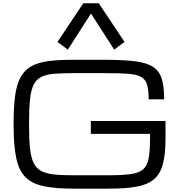

<svg xmlns="http://www.w3.org/2000/svg" viewBox="-20 -1128 1103 1164"><path d="M62.5 -384.8Q62.5 -479.5 72.3 -552.2Q82 -619.6 106 -662.1Q130.9 -705.1 171.4 -727.1Q212.4 -749.5 274.9 -757.8Q332.5 -765.6 425.3 -765.6H608.9Q723.6 -765.6 796.4 -756.8Q868.7 -748 907.2 -723.1Q945.8 -698.2 960.4 -650.9Q975.1 -603.5 975.1 -525.9H881.3Q881.3 -584 871.1 -616.7Q860.8 -648.9 832.5 -663.6Q803.7 -677.7 750.5 -681.2Q706.1 -684.6 608.9 -684.6H425.3Q364.7 -684.6 307.6 -680.7Q259.8 -676.3 230 -661.6Q199.2 -646 184.1 -614.3Q168 -582 162.1 -526.4Q156.2 -470.7 156.2 -384.8V-365.2Q156.2 -282.2 162.1 -227.5Q168 -173.3 184.1 -140.1Q199.2 -107.9 230 -91.3Q259.3 -75.7 307.6 -70.3Q348.6 -65.4 425.3 -65.4H641.6Q717.8 -65.4 771.5 -72.3Q820.8 -79.1 846.7 -100.6Q872.1 -121.6 880.9 -167Q889.6 -211.4 889.6 -287.6V-316.4H530.8V-394.5H983.4V-287.6Q983.4 -192.4 967.3 -132.8Q951.2 -73.2 913.1 -41Q874.5 -8.3 808.6 3.4Q746.1 15.6 641.6 15.6H425.3Q311.5 15.6 244.6 0.5Q173.8 -14.2 134.3 -54.2Q93.8 -94.7 78.6 -169.4Q62.5 -245.1 62.5 -365.2ZM328.6 -874 484.9 -1108.4H578.6L734.9 -874L672.4 -827.1L531.7 -1045.9L391.1 -827.1Z"/></svg>

Font: Michroma+
Style: Regular
Weight: 400
Designer: beogot
Foundry: beogot
Version: Version